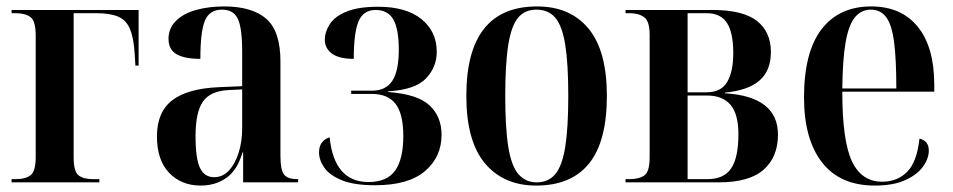

<svg xmlns="http://www.w3.org/2000/svg" viewBox="-20 -567 2963 597"><path d="M16 0V-10H28Q60 -10 75.5 -22.5Q91 -35 91 -78V-457Q91 -502 74.5 -514Q58 -526 28 -526H16V-536H411V-363H401L399 -397Q396 -448 384.5 -476Q373 -504 348 -515Q323 -526 279 -526H209V-78Q209 -34 224 -22Q239 -10 269 -10H289V0Z M604 10Q544 10 506 -29.5Q468 -69 468 -143Q468 -219 516 -255.5Q564 -292 662 -296L733 -299V-407Q733 -480 719.5 -508.5Q706 -537 670 -537Q632 -537 617.5 -503.5Q603 -470 603 -384Q554 -384 529 -398.5Q504 -413 504 -446Q504 -479 527 -502Q550 -525 589.5 -536Q629 -547 677 -547Q764 -547 808 -508.5Q852 -470 852 -376V-83Q852 -39 863 -24.5Q874 -10 905 -10H907V0H736V-93H734Q718 -38 684 -14Q650 10 604 10ZM646 -16Q672 -16 691.5 -36.5Q711 -57 722 -92Q733 -127 733 -168V-289L691 -287Q633 -284 610.5 -250.5Q588 -217 588 -144Q588 -73 602 -44.5Q616 -16 646 -16Z M1146 9Q1081 9 1043 -6.5Q1005 -22 988.5 -45.5Q972 -69 972 -93Q972 -113 981.5 -124.5Q991 -136 1005 -140Q1019 -1 1126 -1Q1183 -1 1208.5 -36.5Q1234 -72 1234 -144Q1234 -213 1210 -244Q1186 -275 1136 -275H1072V-285H1136Q1180 -285 1200 -316Q1220 -347 1220 -412Q1220 -477 1203 -506.5Q1186 -536 1148 -536Q1110 -536 1095 -501Q1080 -466 1080 -384Q1034 -384 1012 -400.5Q990 -417 990 -443Q990 -468 1005.5 -492Q1021 -516 1057.5 -531Q1094 -546 1156 -546Q1243 -546 1290.5 -507.5Q1338 -469 1338 -406Q1338 -358 1304.5 -323Q1271 -288 1187 -283V-281Q1279 -274 1316 -239Q1353 -204 1353 -148Q1353 -79 1301.5 -35Q1250 9 1146 9Z M1647 10Q1546 10 1488 -59Q1430 -128 1430 -269Q1430 -547 1650 -547Q1753 -547 1810 -478Q1867 -409 1867 -269Q1867 -127 1811.5 -58.5Q1756 10 1647 10ZM1649 0Q1685 0 1706.5 -25.5Q1728 -51 1737.5 -110Q1747 -169 1747 -269Q1747 -369 1737.5 -428Q1728 -487 1706.5 -512Q1685 -537 1648 -537Q1612 -537 1591 -512Q1570 -487 1560.5 -428Q1551 -369 1551 -269Q1551 -169 1560.5 -110Q1570 -51 1592 -25.5Q1614 0 1649 0Z M1925 0V-10H1937Q1967 -10 1983.5 -21.5Q2000 -33 2000 -78V-458Q2000 -501 1983 -513.5Q1966 -526 1937 -526H1925V-536H2195Q2290 -536 2333.5 -502Q2377 -468 2377 -405Q2377 -348 2342 -317Q2307 -286 2234 -279V-277Q2399 -267 2399 -148Q2399 -79 2354.5 -39.5Q2310 0 2215 0ZM2177 -280Q2222 -280 2241 -312Q2260 -344 2260 -402Q2260 -465 2240.5 -495.5Q2221 -526 2177 -526H2118V-280ZM2180 -10Q2231 -10 2253.5 -43.5Q2276 -77 2276 -150Q2276 -212 2251.5 -241Q2227 -270 2178 -270H2118V-10Z M2700 10Q2592 10 2536 -62Q2480 -134 2480 -264Q2480 -405 2534.5 -476Q2589 -547 2689 -547Q2782 -547 2833.5 -484Q2885 -421 2885 -303V-282H2599Q2599 -129 2629 -65.5Q2659 -2 2723 -2Q2770 -2 2800.5 -32.5Q2831 -63 2839 -136Q2868 -129 2868 -99Q2868 -74 2850 -49Q2832 -24 2795 -7Q2758 10 2700 10ZM2767 -292Q2767 -383 2760 -436.5Q2753 -490 2735.5 -513.5Q2718 -537 2688 -537Q2658 -537 2638.5 -513.5Q2619 -490 2609.5 -436.5Q2600 -383 2599 -292Z"/></svg>

Font: Noto Serif Display Condensed SemiBold
Style: Regular
Weight: 600
Width: 3
Designer: Monotype Design Team
Foundry: Monotype Imaging Inc.
Version: Version 2.009